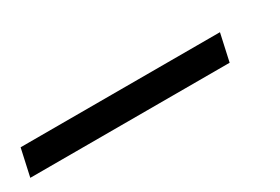

<svg xmlns="http://www.w3.org/2000/svg" viewBox="-95 -69 528 362"><g transform="rotate(-30 169.5 112.5)"><path d="M-87 142 -74 83H360L347 142Z"/></g></svg>

Font: Noto Serif Tamil SemiCondensed Medium
Style: Italic
Weight: 500
Width: 4
Italic angle: -12°
Designer: Indian Type Foundry, Tom Grace, and the Monotype Design Team
Foundry: Monotype Imaging Inc.
Version: Version 2.003; ttfautohint (v1.8.4.7-5d5b)